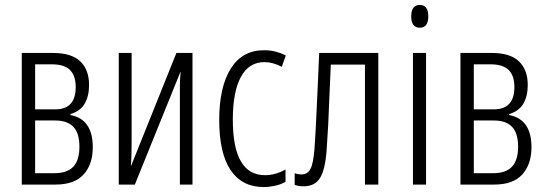

<svg xmlns="http://www.w3.org/2000/svg" viewBox="-20 -746 2205 776"><path d="M68 0V-532H194Q269 -532 304.5 -498Q340 -464 340 -402Q340 -358 322.5 -327.5Q305 -297 265 -285V-281Q355 -264 355 -151Q355 -82 318 -41Q281 0 204 0ZM122 -304H203Q286 -304 286 -394Q286 -440 263 -463Q240 -486 190 -486H122ZM122 -46H199Q252 -46 276.5 -72.5Q301 -99 301 -153Q301 -208 276.5 -233.5Q252 -259 203 -259H122Z M460 0V-532H512V-181Q512 -155 511.5 -129Q511 -103 509 -76H510L693 -532H758V0H707V-340Q707 -368 707 -396.5Q707 -425 710 -455H709L525 0Z M1046 10Q958 10 912 -58.5Q866 -127 866 -261Q866 -394 912.5 -468.5Q959 -543 1047 -543Q1072 -543 1093.5 -537.5Q1115 -532 1135 -522L1119 -476Q1082 -495 1049 -495Q986 -495 953.5 -435Q921 -375 921 -262Q921 -38 1051 -38Q1093 -38 1134 -61V-11Q1114 0 1090.5 5Q1067 10 1046 10Z M1207 7Q1186 7 1171 1V-46Q1184 -41 1198 -41Q1223 -41 1234.5 -62.5Q1246 -84 1251 -143Q1254 -186 1256 -225Q1258 -264 1260 -307.5Q1262 -351 1264.5 -405Q1267 -459 1270 -532H1509V0H1455V-485H1317Q1313 -405 1311 -348Q1309 -291 1306.5 -242Q1304 -193 1300 -138Q1294 -59 1273 -26Q1252 7 1207 7Z M1677 -634Q1642 -634 1642 -680Q1642 -726 1677 -726Q1711 -726 1711 -680Q1711 -634 1677 -634ZM1649 0V-532H1702V0Z M1841 0V-532H1967Q2042 -532 2077.5 -498Q2113 -464 2113 -402Q2113 -358 2095.5 -327.5Q2078 -297 2038 -285V-281Q2128 -264 2128 -151Q2128 -82 2091 -41Q2054 0 1977 0ZM1895 -304H1976Q2059 -304 2059 -394Q2059 -440 2036 -463Q2013 -486 1963 -486H1895ZM1895 -46H1972Q2025 -46 2049.5 -72.5Q2074 -99 2074 -153Q2074 -208 2049.5 -233.5Q2025 -259 1976 -259H1895Z"/></svg>

Font: Noto Sans ExtraCondensed Light
Style: Regular
Weight: 300
Width: 2
Designer: Monotype Design Team
Foundry: Monotype Imaging Inc.
Version: Version 2.013; ttfautohint (v1.8.4.7-5d5b)